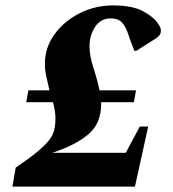

<svg xmlns="http://www.w3.org/2000/svg" viewBox="-20 -690 640 710"><path d="M26 0 38 -70Q88 -104 117 -128Q146 -152 161 -171Q176 -190 180.5 -209.5Q185 -229 185 -254Q185 -267 182.5 -281.5Q180 -296 176 -312H77L85 -356H163Q157 -381 151.5 -406Q146 -431 146 -454Q146 -514 181.5 -563Q217 -612 274.5 -641Q332 -670 399 -670Q470 -670 510 -648Q550 -626 564 -603Q575 -588 575 -577Q575 -568 571.5 -562Q568 -556 558 -549L484 -502H477L467 -528Q460 -545 453 -567Q446 -589 432 -605.5Q418 -622 390 -622Q352 -622 331.5 -590.5Q311 -559 311 -519Q311 -484 325 -441Q339 -398 348 -356H483L475 -312H354Q354 -309 354 -305Q354 -234 307.5 -194Q261 -154 174 -125H445L497 -222H528L479 0Z"/></svg>

Font: Spectral SC ExtraBold
Style: Italic
Weight: 800
Italic angle: -10°
Designer: Jean-Baptiste Levee
Foundry: Production Type
Version: Version 2.001